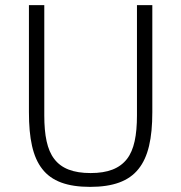

<svg xmlns="http://www.w3.org/2000/svg" viewBox="-20 -718 708 750"><path d="M153 -698V-267C153 -190 164 -133 192 -97C220 -60 266 -42 334 -42C402 -42 447 -60 476 -97C504 -133 515 -190 515 -267V-698H575V-280C575 -177 559 -105 521 -58C483 -10 421 12 332 12C243 12 182 -10 145 -58C108 -105 93 -177 93 -280V-698Z"/></svg>

Font: Plexus Sans Light
Style: Regular
Weight: 300
Version: Version 2.001;PS 002.001;hotconv 1.0.70;makeotf.lib2.5.58329